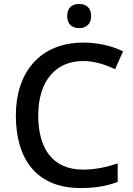

<svg xmlns="http://www.w3.org/2000/svg" viewBox="-20 -1005 673 969"><path d="M380 -985C346 -985 319 -968 319 -924C319 -881 346 -863 380 -863C412 -863 440 -881 440 -924C440 -968 412 -985 380 -985ZM400 -697C461 -697 515 -677 561 -656L601 -746C544 -774 473 -790 401 -790C181 -790 60 -639 60 -423C60 -200 166 -56 386 -56C464 -56 518 -66 574 -87V-180C515 -161 460 -149 399 -149C247 -149 173 -253 173 -422C173 -593 258 -697 400 -697Z"/></svg>

Font: Noto Sans Malayalam UI Medium
Style: Regular
Weight: 500
Designer: Jelle Bosma - Monotype Design Team
Foundry: Monotype Imaging Inc.
Version: Version 2.104